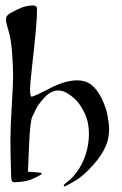

<svg xmlns="http://www.w3.org/2000/svg" viewBox="-20 -660 446 701"><path d="M378.4 -189.9Q378.4 -154.3 366.2 -126.5Q351.1 -91.8 319.8 -57.1Q282.2 -15.1 250.5 2.4L220.7 19Q218.3 20.5 216.8 20.5Q214.8 20.5 213.4 19Q211.4 16.1 215.8 12.2L237.3 -5.4Q246.6 -13.2 262.7 -35.2Q282.2 -62.5 293.5 -98.1Q304.7 -133.8 304.7 -171.4Q304.7 -213.9 289.3 -246.1Q273.9 -278.3 257.3 -294.7Q240.7 -311 224.6 -320.3Q208.5 -329.6 193.4 -329.6Q166 -329.6 142.3 -304Q118.7 -278.3 110.8 -260.7Q103 -243.2 98.1 -234.4Q89.8 -218.3 85.9 -125.5L82 -33.2L121.1 -30.3Q132.3 -29.3 132.3 -26.4Q132.3 -23.4 122.1 -18.1L111.8 -12.7Q83 2.4 49.8 4.4L33.2 5.4Q21.5 5.9 21 -9.3Q18.1 -93.3 18.1 -146Q18.1 -198.7 22.9 -273.2Q27.8 -347.7 27.8 -382.8Q27.8 -418 24.2 -467.5Q20.5 -517.1 11.2 -547.1Q2 -577.1 2 -585.7Q2 -594.2 2.9 -597.4Q3.9 -600.6 9.3 -606Q14.6 -611.3 43.7 -625.7Q72.8 -640.1 100.6 -640.1Q115.2 -640.1 115.2 -626.5Q115.2 -594.7 110.4 -543.2Q105.5 -491.7 97.7 -423.3Q89.8 -355 89.8 -333.3Q89.8 -311.5 94.2 -307.1H95.2Q103.5 -307.1 160.6 -336.9Q217.8 -366.7 262.2 -366.7Q291.5 -366.7 312.5 -351.1Q333.5 -335.4 350.1 -302.7Q366.7 -270 372.6 -238Q378.4 -206.1 378.4 -189.9Z"/></svg>

Font: Eadui
Style: Medium
Weight: 500
Designer: Peter S. Baker
Version: Version 1.1